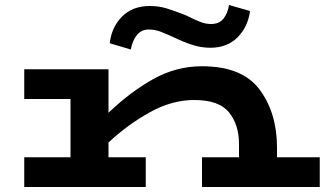

<svg xmlns="http://www.w3.org/2000/svg" viewBox="-20 -748 1303 768"><path d="M1259 -119V0H788V-119H936V-172Q936 -249 896 -298.5Q856 -348 757 -348Q668 -348 579.5 -299Q491 -250 414 -178V-119H563V0H77V-119H262V-352H77V-471H414V-297Q502 -381 593.5 -432Q685 -483 788 -483Q949 -483 1018.5 -389.5Q1088 -296 1088 -158V-119ZM694 -590Q649 -611 624.5 -620.5Q600 -630 575 -630Q547 -630 529 -609.5Q511 -589 503 -550L419 -575Q426 -639 468 -681.5Q510 -724 579 -724Q615 -724 646 -714.5Q677 -705 723 -687Q761 -668 782 -660Q803 -652 824 -652Q857 -652 874 -673.5Q891 -695 896 -728L980 -704Q972 -641 930.5 -599Q889 -557 822 -557Q790 -557 759.5 -565.5Q729 -574 694 -590Z"/></svg>

Font: BioRhyme Expanded ExtraBold
Style: Regular
Weight: 800
Width: 7
Designer: Aoife Mooney
Foundry: Aoife Mooney Type
Version: Version 1.001